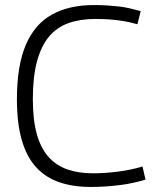

<svg xmlns="http://www.w3.org/2000/svg" viewBox="-20 -730 626 760"><path d="M47 -337Q47 -470 82 -552Q117 -634 185 -672Q253 -710 352 -710Q380 -710 404 -708.5Q428 -707 450 -704.5Q472 -702 493.5 -697Q515 -692 537 -686L524 -634Q496 -642 469 -646.5Q442 -651 415 -653Q388 -655 357 -655Q297 -655 251 -638.5Q205 -622 174 -585Q143 -548 126.5 -487Q110 -426 110 -338Q110 -256 125.5 -200Q141 -144 171.5 -109.5Q202 -75 246.5 -59.5Q291 -44 348 -44Q397 -44 449.5 -51Q502 -58 544 -71L556 -19Q533 -12 508 -6.5Q483 -1 455.5 2.5Q428 6 399 8Q370 10 340 10Q269 10 215 -8.5Q161 -27 123.5 -67.5Q86 -108 66.5 -174.5Q47 -241 47 -337Z"/></svg>

Font: Georama ExtraCondensed Thin Light
Style: Regular
Weight: 300
Version: Version 1.001